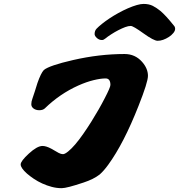

<svg xmlns="http://www.w3.org/2000/svg" viewBox="-20 -938 913 979"><path d="M474.1 -744.1Q462.4 -754.9 462.4 -764.2Q462.4 -781.2 472.4 -791.7Q482.4 -802.2 499.8 -816.2Q517.1 -830.1 538.3 -844.2Q559.6 -858.4 583.5 -871.6Q607.4 -884.8 631.8 -895.5Q684.1 -918 711.9 -918Q739.7 -918 759.3 -908Q778.8 -897.9 797.9 -882.3Q825.7 -858.9 865.7 -808.6Q873 -801.3 873 -791Q873 -780.8 864 -769.8Q855 -758.8 841.8 -750Q811 -730 783.7 -730Q764.2 -730 711.7 -767.8Q659.2 -805.7 646.7 -805.7Q634.3 -805.7 618.4 -799.8Q602.5 -793.9 584 -784.4Q565.4 -774.9 546.9 -762.9Q528.3 -751 518.3 -742.4Q508.3 -733.9 500.2 -733.9Q492.2 -733.9 485.8 -736.6Q479.5 -739.3 474.1 -744.1ZM543 -504.9Q543 -538.1 518.3 -538.1Q493.7 -538.1 457.3 -529.3Q420.9 -520.5 379.4 -502Q284.7 -459.5 208 -384.8Q197.8 -376 180.4 -376Q163.1 -376 151.4 -384.5Q139.6 -393.1 139.6 -406.7Q139.6 -420.4 145.5 -435.8Q151.4 -451.2 157.7 -472.4Q164.1 -493.7 170.9 -514.6Q188.5 -564.9 203.6 -581.1Q231.4 -604 352.5 -631.8Q486.8 -662.6 615.2 -662.6Q668.9 -662.6 704.1 -623Q734.4 -588.9 734.4 -551.3Q734.4 -519 686.5 -398.4Q610.8 -206.1 531.7 -97.7Q509.8 -67.4 488.3 -48.3Q457 -23.9 406.2 -7.3Q320.3 21.5 294.7 21.5Q269 21.5 244.1 14.9Q219.2 8.3 196 -2.2Q172.9 -12.7 152.8 -26.1Q132.8 -39.6 117.7 -52.7Q85.4 -81.5 85.4 -99.6Q85.4 -116.7 127 -154.8Q169.4 -193.8 196.8 -193.8Q215.3 -193.8 241.7 -179.7L279.3 -158.2Q291.5 -151.9 301 -151.9Q310.5 -151.9 327.6 -165.8Q344.7 -179.7 364.3 -202.6Q383.8 -225.6 404.5 -255.4Q425.3 -285.2 445.1 -316.7Q464.8 -348.1 482.7 -379.4Q500.5 -410.6 513.7 -436.5Q543 -492.7 543 -504.9Z"/></svg>

Font: Sarina
Style: Regular
Weight: 400
Designer: James Grieshaber
Foundry: James Grieshaber
Version: Version 1.001